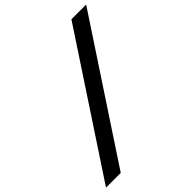

<svg xmlns="http://www.w3.org/2000/svg" viewBox="-404 -854 1216 1216"><g transform="rotate(-45 204.5 -245.5)"><path d="M-161 209 438 -700H570L-29 209Z"/></g></svg>

Font: Rosa Sans SemiBold
Style: Italic
Weight: 600
Italic angle: -12°
Designer: Pentagram / MCKL
Foundry: Pentagram / MCKL
Version: Version 1.005;September 16, 2019;FontCreator 11.5.0.2425 64-